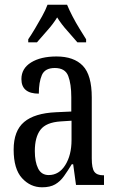

<svg xmlns="http://www.w3.org/2000/svg" viewBox="-20 -786 494 816"><path d="M159 10Q109 10 73.5 -29Q38 -68 38 -150Q38 -230 82.5 -267.5Q127 -305 218 -309L283 -312V-373Q283 -429 270 -463Q257 -497 213 -497Q171 -497 158 -467Q145 -437 145 -388Q71 -388 71 -450Q71 -495 112 -520.5Q153 -546 220 -546Q294 -546 332 -506.5Q370 -467 370 -372V-113Q370 -71 381 -56Q392 -41 419 -41H422V0H303L291 -88H285Q268 -60 252 -37.5Q236 -15 214.5 -2.5Q193 10 159 10ZM187 -42Q231 -42 257.5 -84.5Q284 -127 284 -191V-273L238 -270Q176 -266 152 -234.5Q128 -203 128 -144Q128 -98 142 -70Q156 -42 187 -42ZM100 -619Q113 -638 128.5 -664Q144 -690 159 -717Q174 -744 182 -766H265Q274 -744 288 -717Q302 -690 318 -664Q334 -638 346 -619V-606H309Q288 -631 264.5 -657Q241 -683 223 -712Q205 -683 181.5 -657Q158 -631 137 -606H100Z"/></svg>

Font: Noto Serif Khmer ExtraCondensed
Style: Regular
Weight: 400
Width: 2
Designer: Danh Hong and the Monotype Design Team
Foundry: Monotype Imaging Inc.
Version: Version 2.004; ttfautohint (v1.8.4.7-5d5b)